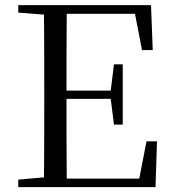

<svg xmlns="http://www.w3.org/2000/svg" viewBox="-20 -673 691 768"><path d="M520 -617.7 548 -472.7H591L584 -652.6H53V-622.7L156.1 -614.6C157 -515.6 157 -415.6 157 -315.6V-261.6C157 -160.5 157 -61.6 156.1 36.4L53 45.4V75.4H602.1L608 -107.6H566L537 41.4H247C246 -57.6 246 -159.7 246 -277.6H422.9L435.9 -174.6H470.9V-415.6H435.9L422.9 -310.6H246C246 -419.6 246 -520.7 247 -617.7Z"/></svg>

Font: YuFanDanQingSong
Style: Regular
Weight: 100
Foundry: 余繁
Version: Version 1.0